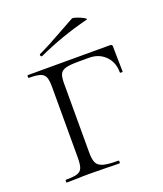

<svg xmlns="http://www.w3.org/2000/svg" viewBox="-120 -705 669 786"><g transform="rotate(-20 215.0 -312.5)"><path d="M36 -12Q70 -12 86 -17Q102 -22 107.5 -36.5Q113 -51 113 -81V-387Q113 -417 107.5 -431Q102 -445 86 -450.5Q70 -456 36 -456Q34 -456 34 -462Q34 -468 36 -468H394Q404 -468 404 -460L405 -398Q406 -379 406 -350Q406 -347 400 -347Q394 -347 394 -350Q394 -394 366.5 -421.5Q339 -449 296 -449H250Q212 -449 194.5 -444Q177 -439 170.5 -426.5Q164 -414 164 -386V-85Q164 -53 171.5 -38.5Q179 -24 199.5 -18Q220 -12 265 -12Q268 -12 268 -6Q268 0 265 0Q230 0 211 -1L138 -2Q104 -2 87 -1L36 0Q34 0 34 -6Q34 -12 36 -12ZM117 -521Q113 -521 111.5 -525.5Q110 -530 113 -532Q153 -550 227 -592L285 -624Q289 -626 305.5 -620.5Q322 -615 334.5 -607.5Q347 -600 340 -599Q222 -569 118 -521Z"/></g></svg>

Font: Cormorant SC Light
Style: Regular
Weight: 300
Designer: Christian Thalmann (Catharsis Fonts)
Foundry: Catharsis Fonts
Version: Version 4.000